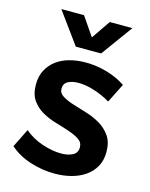

<svg xmlns="http://www.w3.org/2000/svg" viewBox="-115 -829 711 908"><g transform="rotate(15 241.0 -375.0)"><path d="M182 -755 245 -663 308 -755H419L307 -601H183L71 -755ZM398 -390Q359 -413 317.5 -426Q276 -439 241 -439Q209 -439 189 -428Q169 -417 169 -392Q169 -370 190 -357Q211 -344 242.5 -334Q274 -324 310.5 -313Q347 -302 378.5 -283.5Q410 -265 431 -235Q452 -205 452 -157Q452 -116 435 -85.5Q418 -55 389 -35Q360 -15 322 -5Q284 5 241 5Q180 5 121 -14Q62 -33 20 -70L65 -161Q102 -129 152 -112Q202 -95 246 -95Q280 -95 302.5 -107Q325 -119 325 -145Q325 -170 304.5 -183.5Q284 -197 253 -207.5Q222 -218 186 -228.5Q150 -239 119 -256.5Q88 -274 67.5 -303Q47 -332 47 -380Q47 -421 63.5 -451.5Q80 -482 107.5 -502Q135 -522 171.5 -531.5Q208 -541 249 -541Q302 -541 353.5 -526Q405 -511 445 -484Z"/></g></svg>

Font: QuotatisMedium
Style: Regular
Weight: 500
Designer: Julieta Ulanovsky
Foundry: Quotatis-Medium
Version: Version 4.000;PS 004.000;hotconv 1.0.88;makeotf.lib2.5.64775